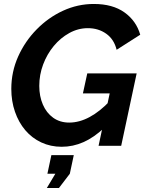

<svg xmlns="http://www.w3.org/2000/svg" viewBox="-20 -735 737 968"><path d="M291 5Q235 5 188 -17Q141 -39 107.5 -78.5Q74 -118 55.5 -171.5Q37 -225 37 -287Q37 -373 71.5 -450Q106 -527 165 -587Q224 -647 298 -681Q372 -715 453 -715Q548 -715 607.5 -672.5Q667 -630 687 -560L568 -484Q555 -537 515.5 -565Q476 -593 423 -593Q374 -593 329.5 -568.5Q285 -544 251 -503Q217 -462 197.5 -410Q178 -358 178 -302Q178 -250 196 -208Q214 -166 248 -141.5Q282 -117 329 -117Q380 -117 432 -145Q484 -173 535 -227L506 -91Q454 -42 401 -18.5Q348 5 291 5ZM533 -264H398L420 -365H669L591 0H477ZM216 213 259 141H219L239 47H352L332 141L277 213Z"/></svg>

Font: Raleway Thin
Style: Bold Italic
Weight: 700
Italic angle: -12°
Version: Version 4.026